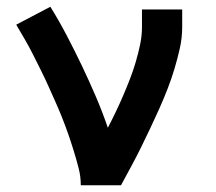

<svg xmlns="http://www.w3.org/2000/svg" viewBox="-20 -548 640 568"><path d="M219 0Q219 -26 212.5 -51Q206 -76 198.5 -100.5Q191 -125 182.5 -149.5Q174 -174 164.5 -198Q155 -222 144.5 -245.5Q134 -269 123.5 -292.5Q113 -316 101.5 -339Q90 -362 78.5 -385Q67 -408 54 -430.5Q41 -453 28 -475L129 -528Q155 -486 178 -442Q201 -398 222.5 -353Q244 -308 263.5 -262.5Q283 -217 299 -170Q311 -193 322.5 -217Q334 -241 344.5 -265.5Q355 -290 364.5 -314.5Q374 -339 381.5 -364.5Q389 -390 394.5 -416Q400 -442 400 -468V-520H519V-468Q519 -436 512 -405Q505 -374 496 -344Q487 -314 475.5 -284.5Q464 -255 451 -226Q438 -197 424.5 -168.5Q411 -140 397 -111.5Q383 -83 368 -55.5Q353 -28 338 0Z"/></svg>

Font: Iosevka Book
Style: Bold
Weight: 700
Designer: Belleve Invis
Foundry: Belleve Invis
Version: Version 28.0.7; ttfautohint (v1.8.3)